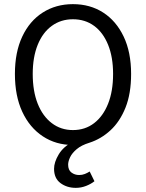

<svg xmlns="http://www.w3.org/2000/svg" viewBox="-20 -688 704 927"><path d="M346 219Q303 219 272 196Q241 173 241 127Q241 95 263.5 57.5Q286 20 331 -3L332 12Q250 12 186.5 -30Q123 -72 87.5 -148.5Q52 -225 52 -331Q52 -436 87.5 -511.5Q123 -587 186.5 -627.5Q250 -668 332 -668Q415 -668 478 -627.5Q541 -587 577 -511.5Q613 -436 613 -331Q613 -236 586 -168.5Q559 -101 513.5 -59Q468 -17 412 1Q373 13 350.5 32Q328 51 318.5 71Q309 91 309 107Q309 133 325 145Q341 157 362 157Q377 157 389.5 152Q402 147 413 140L436 187Q420 200 396 209.5Q372 219 346 219ZM332 -60Q391 -60 434.5 -93.5Q478 -127 502 -187.5Q526 -248 526 -331Q526 -412 502 -471.5Q478 -531 434.5 -563Q391 -595 332 -595Q274 -595 230 -563Q186 -531 162 -471.5Q138 -412 138 -331Q138 -248 162 -187.5Q186 -127 230 -93.5Q274 -60 332 -60Z"/></svg>

Font: Source Sans 3
Style: Regular
Weight: 400
Designer: Paul D. Hunt
Foundry: Adobe
Version: Version 3.046;hotconv 1.0.118;makeotfexe 2.5.65603